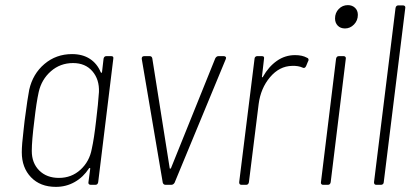

<svg xmlns="http://www.w3.org/2000/svg" viewBox="-20 -721 1611 749"><path d="M395 -502H414Q424 -502 422 -492L363 -10Q361 0 352 0H334Q329 0 326.5 -3Q324 -6 325 -10L332 -63Q332 -66 330.5 -66Q329 -66 327 -64Q305 -30 271.5 -11Q238 8 198 8Q137 8 101 -29.5Q65 -67 65 -127Q65 -156 72 -214L76 -250Q88 -342 94 -371Q108 -433 153.5 -471.5Q199 -510 261 -510Q302 -510 330.5 -491.5Q359 -473 373 -439Q375 -437 376.5 -437Q378 -437 378 -440L384 -492Q386 -502 395 -502ZM355 -251Q363 -316 366 -362Q368 -411 340.5 -443Q313 -475 265 -475Q215 -475 178.5 -443Q142 -411 131 -362Q122 -322 114 -251Q104 -172 104 -132Q104 -85 133 -56Q162 -27 210 -27Q259 -27 294 -59Q329 -91 338 -140Q347 -180 355 -251Z M615 -8 533 -491V-493Q533 -502 543 -502H564Q572 -502 574 -494L642 -65Q642 -63 644 -63Q646 -63 647 -65L820 -494Q825 -502 832 -502H853Q858 -502 860.5 -499Q863 -496 861 -491L661 -8Q656 0 648 0H626Q618 0 615 -8Z M1177 -496 1181 -494Q1185 -490 1183 -484L1181 -480L1174 -463Q1169 -453 1161 -457Q1144 -465 1119 -464Q1070 -463 1033.5 -420Q997 -377 989 -315L951 -10Q949 0 940 0H922Q913 0 913 -10L973 -492Q973 -496 976 -499Q979 -502 983 -502H1002Q1012 -502 1010 -492L1002 -423Q1001 -420 1003 -419.5Q1005 -419 1006 -422Q1028 -461 1060 -483.5Q1092 -506 1131 -506Q1159 -506 1177 -496Z M1287 -649Q1287 -671 1301.5 -686Q1316 -701 1337 -701Q1354 -701 1365 -690.5Q1376 -680 1376 -663Q1376 -641 1361 -625.5Q1346 -610 1326 -610Q1308 -610 1297.5 -621Q1287 -632 1287 -649ZM1232 -10 1291 -492Q1293 -502 1302 -502H1321Q1325 -502 1327.5 -499Q1330 -496 1329 -492L1270 -10Q1268 0 1259 0H1240Q1236 0 1233.5 -3Q1231 -6 1232 -10Z M1439 -10 1523 -690Q1525 -700 1534 -700H1552Q1557 -700 1559.5 -697Q1562 -694 1561 -690L1477 -10Q1477 -6 1474 -3Q1471 0 1466 0H1448Q1439 0 1439 -10Z"/></svg>

Font: Barlow Semi Condensed ExLight
Style: Italic
Weight: 275
Width: 4
Italic angle: -7°
Designer: Jeremy Tribby
Foundry: Tribby Type
Version: Version 1.408